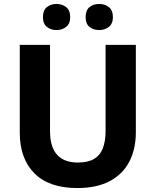

<svg xmlns="http://www.w3.org/2000/svg" viewBox="-20 -941 787 971"><path d="M667 -272Q667 -188 634.5 -124.5Q602 -61 536 -25.5Q470 10 371 10Q228 10 154 -64.5Q80 -139 80 -270V-714H233V-278Q233 -198 268.5 -158.5Q304 -119 374 -119Q424 -119 455 -137Q486 -155 500 -191Q514 -227 514 -279V-714H667ZM197 -854Q197 -889 217 -905Q237 -921 266 -921Q294 -921 314.5 -905Q335 -889 335 -854Q335 -821 314.5 -805Q294 -789 266 -789Q237 -789 217 -805Q197 -821 197 -854ZM413 -854Q413 -889 432.5 -905Q452 -921 482 -921Q510 -921 530.5 -905Q551 -889 551 -854Q551 -821 530.5 -805Q510 -789 482 -789Q452 -789 432.5 -805Q413 -821 413 -854Z"/></svg>

Font: Noto Sans Khmer
Style: Bold
Weight: 700
Version: Version 2.003